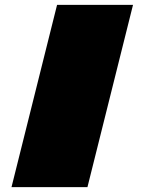

<svg xmlns="http://www.w3.org/2000/svg" viewBox="-20 -770 593 790"><path d="M214.8 -750H527.3L339.8 0H27.3Z"/></svg>

Font: Holtwood One SC
Style: Regular
Weight: 400
Version: Version 1.000